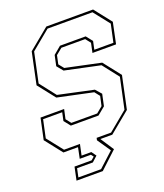

<svg xmlns="http://www.w3.org/2000/svg" viewBox="-157 -804 925 1082"><g transform="rotate(-20 306.0 -263.0)"><path d="M113 174.5 129.5 96H232L250.5 80L239 65H172L185.5 0H98L17 -103L44 -229H185.5L173 -172L197 -141.5H352L389 -172L401.5 -229L377.5 -259.5L166 -304.5L85 -407.5L125 -597L250 -700H530.5L611.5 -597L585 -471H443.5L455.5 -528L431.5 -558.5H289L251.5 -528L240.5 -476.5L265 -446L476.5 -401L557.5 -298L516 -103L391 0H319.5L372 80L270.5 174.5ZM129 161H265L353.5 80L299 0L302 -13.5H388.5L503.5 -108.5L543 -292.5L468 -388.5L256.5 -433.5L226 -470.5L239.5 -533.5L285.5 -572H439.5L470 -533.5L459.5 -484.5H574L597 -591.5L522 -686.5H252.5L137.5 -591.5L99.5 -413L174 -317.5L385.5 -272L416.5 -236.5L401.5 -166.5L355 -128H189L158.5 -166.5L169 -215.5H54.5L31.5 -108.5L106.5 -13.5H202L188 51.5H246.5L267 80L234.5 109.5H140Z"/></g></svg>

Font: Tourney Condensed Thin
Style: Italic
Weight: 100
Width: 3
Italic angle: -12°
Designer: Tyler Finck
Foundry: Etcetera Type Co
Version: Version 1.010; ttfautohint (v1.8.3)